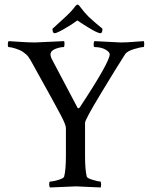

<svg xmlns="http://www.w3.org/2000/svg" viewBox="-20 -829 674 852"><path d="M425.8 -681.6Q407.2 -681.6 323.2 -738.3Q299.8 -720.7 265.6 -701.2Q231.4 -681.6 222.7 -681.6Q212.9 -681.6 212.9 -701.2Q216.8 -705.1 237.8 -724.1Q258.8 -743.2 272.5 -755.9Q299.8 -781.2 313.5 -800.8Q320.3 -808.6 323.2 -808.6Q329.1 -808.6 334 -800.8Q354.5 -773.4 374 -753.9Q386.7 -742.2 401.9 -729Q417 -715.8 425.8 -709Q434.6 -702.1 434.6 -701.2Q434.6 -681.6 425.8 -681.6ZM135.7 -640.6Q147.5 -640.6 264.6 -646.5Q266.6 -642.6 266.1 -631.3Q265.6 -620.1 262.7 -620.1Q246.1 -620.1 225.1 -611.8Q204.1 -603.5 204.1 -586.9Q204.1 -576.2 214.8 -557.6L324.2 -350.6Q329.1 -345.7 334 -352.5Q466.8 -553.7 466.8 -587.9Q466.8 -598.6 447.3 -609.4Q427.7 -620.1 399.4 -620.1Q395.5 -620.1 395.5 -631.3Q395.5 -642.6 399.4 -646.5Q507.8 -640.6 514.6 -640.6Q544.9 -640.6 577.1 -643.6Q609.4 -646.5 618.2 -646.5Q620.1 -640.6 620.1 -631.8Q620.1 -620.1 616.2 -620.1Q604.5 -620.1 575.2 -611.3Q545.9 -602.5 536.1 -589.8Q499 -532.2 428.2 -415Q357.4 -297.9 357.4 -284.2V-135.7Q357.4 -75.2 365.2 -44.9Q367.2 -38.1 391.6 -30.8Q416 -23.4 424.8 -23.4Q428.7 -23.4 428.7 -10.7Q428.7 -2.9 426.8 2.9Q329.1 -2 317.4 -2Q314.5 -2 202.1 2.9Q198.2 -1 198.2 -10.7Q198.2 -23.4 202.1 -23.4Q213.9 -23.4 237.8 -30.3Q261.7 -37.1 264.6 -44.9Q272.5 -75.2 272.5 -138.7V-260.7Q272.5 -274.4 251.5 -314.9Q230.5 -355.5 129.9 -536.1Q114.3 -565.4 106 -576.7Q97.7 -587.9 82 -598.6Q71.3 -606.4 49.8 -613.3Q28.3 -620.1 18.6 -620.1Q14.6 -620.1 14.6 -630.9Q14.6 -642.6 18.6 -646.5Q34.2 -645.5 71.3 -643.1Q108.4 -640.6 135.7 -640.6Z"/></svg>

Font: Crimson Text
Style: Roman
Weight: 400
Version: Version 0.13